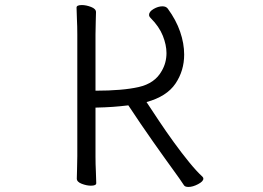

<svg xmlns="http://www.w3.org/2000/svg" viewBox="-20 -725 1040 760"><path d="M286 -589Q286 -620 284.5 -649Q283 -678 283 -695Q283 -705 304 -705Q321 -705 340.5 -697.5Q360 -690 360 -677Q360 -665 359 -639.5Q358 -614 358 -588V-366Q465 -366 529 -380.5Q593 -395 620 -444Q639 -476 639 -515Q639 -547 624.5 -583.5Q610 -620 576 -654Q570 -660 570 -666Q570 -679 588 -689.5Q606 -700 623 -700Q637 -700 644 -691Q677 -646 693 -599.5Q709 -553 709 -509Q709 -445 674.5 -394Q640 -343 560 -321Q581 -289 609 -247Q637 -205 668.5 -161.5Q700 -118 729.5 -82Q759 -46 781 -26Q785 -22 785 -18Q785 -7 764 4Q743 15 726 15Q712 15 708 8Q700 -4 690 -18.5Q680 -33 671 -45Q636 -93 586 -164Q536 -235 488 -308Q454 -304 426.5 -302Q399 -300 358 -299V-106Q358 -75 359.5 -46Q361 -17 361 0Q361 10 340 10Q323 10 303.5 2.5Q284 -5 284 -18Q284 -30 285 -55.5Q286 -81 286 -107Z"/></svg>

Font: Moon Stars Kai T
Style: Regular
Weight: 400
Designer: GuiWonder
Version: Version 1.101